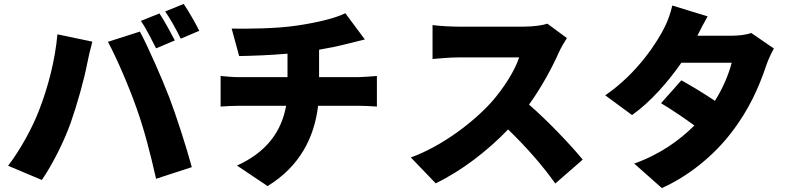

<svg xmlns="http://www.w3.org/2000/svg" viewBox="-20 -876 4040 973"><path d="M788 -808 694 -770C721 -731 750 -672 771 -631L866 -671C848 -706 813 -771 788 -808ZM911 -856 817 -818C844 -780 876 -721 896 -680L990 -720C973 -754 937 -818 911 -856ZM178 -317C143 -226 83 -117 21 -36L192 36C242 -36 304 -156 339 -256C370 -344 407 -475 421 -550C425 -573 439 -633 448 -665L271 -702C259 -568 223 -433 178 -317ZM672 -328C711 -219 742 -98 771 30L952 -29C924 -133 871 -296 838 -382C803 -473 732 -636 689 -716L527 -664C569 -587 635 -434 672 -328Z M1597 -485V-624C1647 -633 1694 -642 1740 -654C1758 -658 1788 -666 1829 -676L1730 -809C1679 -784 1595 -763 1489 -747C1378 -730 1231 -730 1154 -731L1192 -592C1254 -593 1347 -596 1437 -604V-485H1193C1161 -485 1128 -488 1098 -491V-336C1125 -338 1164 -340 1194 -340H1430C1406 -207 1329 -104 1181 -37L1336 67C1501 -34 1573 -181 1592 -340H1796C1825 -340 1860 -338 1890 -336V-491C1867 -489 1814 -485 1793 -485Z M2754 -756C2731 -748 2684 -741 2634 -741H2300C2271 -741 2207 -744 2172 -749V-577C2200 -579 2255 -585 2300 -585H2611C2590 -521 2536 -433 2471 -359C2382 -260 2224 -137 2062 -78L2188 53C2319 -10 2450 -111 2555 -220C2645 -133 2730 -37 2794 54L2933 -67C2878 -135 2758 -262 2661 -346C2726 -436 2779 -536 2812 -610C2823 -635 2844 -670 2853 -683Z M3787 -709C3761 -699 3720 -695 3688 -695H3514C3529 -726 3546 -757 3566 -793L3387 -848C3378 -809 3365 -772 3348 -738C3314 -669 3213 -506 3047 -393L3183 -293C3277 -359 3367 -463 3433 -558H3688C3674 -503 3644 -429 3603 -365C3552 -399 3494 -435 3433 -469L3330 -353C3393 -315 3451 -275 3499 -240C3425 -167 3330 -96 3194 -47L3334 77C3452 25 3594 -77 3700 -222C3774 -323 3823 -424 3864 -547C3874 -576 3890 -609 3902 -630Z"/></svg>

Font: Noto Sans Korean Black
Style: Bold
Weight: 900
Designer: Ryoko NISHIZUKA (kana & ideographs); Paul D. Hunt (Latin, Greek & Cyrillic); Wenlong ZHANG (bopomofo); Sandoll Communica
Foundry: Adobe Systems Incorporated
Version: Version 1.000;PS 1;hotconv 1.0.78;makeotf.lib2.5.61930